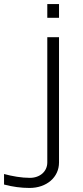

<svg xmlns="http://www.w3.org/2000/svg" viewBox="-116 -730 413 950"><path d="M118 -642H176V-710H118ZM-96 131V183C-55 194 -12 200 30 200C114.7 200 176 147.1 176 74V-546H118V74C118 118.1 81.9 150 32 150C-10 150 -55 142 -96 131Z"/></svg>

Font: Resamitz
Style: Regular
Weight: 500
Designer: gluk
Foundry: gluk
Version: Version 0.047